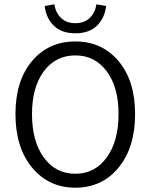

<svg xmlns="http://www.w3.org/2000/svg" viewBox="-20 -862 701 894"><path d="M188 -834 233 -842Q239 -803 264 -778.5Q289 -754 331 -754Q373 -754 398 -778.5Q423 -803 429 -842L474 -834Q468 -779 432 -743Q396 -707 331 -707Q266 -707 230 -743Q194 -779 188 -834ZM52 -331Q52 -486 129 -577.5Q206 -669 331 -669Q455 -669 532 -577.5Q609 -486 609 -331Q609 -175 532 -81.5Q455 12 331 12Q207 12 129.5 -81.5Q52 -175 52 -331ZM331 -53Q422 -53 477 -129Q532 -205 532 -331Q532 -456 477 -530Q422 -604 331 -604Q239 -604 184 -530Q129 -456 129 -331Q129 -204 184 -128.5Q239 -53 331 -53Z"/></svg>

Font: Assistant
Style: Regular
Weight: 400
Designer: Hebrew By Ben Nathan, Latin by Paul Hunt
Version: Version 2.001;PS 002.001;hotconv 1.0.88;makeotf.lib2.5.64775